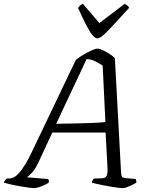

<svg xmlns="http://www.w3.org/2000/svg" viewBox="-49 -971 782 991"><path d="M125 0Q118 0 99.5 -2.5Q81 -5 57.5 -9Q34 -13 11 -18Q-12 -23 -29 -28Q-27 -34 -22.5 -40.5Q-18 -47 -14 -50H0Q11 -50 23.5 -56.5Q36 -63 50.5 -79.5Q65 -96 81.5 -123Q98 -150 117 -190L342 -661Q352 -670 367.5 -680Q383 -690 400 -699Q417 -708 431.5 -714Q446 -720 454 -720Q465 -720 482.5 -711.5Q500 -703 517.5 -692Q535 -681 544 -670L576 -77Q578 -63 581 -58.5Q584 -54 597 -52L651 -47Q653 -45 654 -39Q655 -33 655 -28Q645 -22 631.5 -15.5Q618 -9 605.5 -4.5Q593 0 584 0Q576 0 560 -2Q544 -4 524.5 -7.5Q505 -11 485.5 -14.5Q466 -18 449.5 -22Q433 -26 425 -28Q426 -35 429.5 -41.5Q433 -48 437 -50H455Q474 -50 485.5 -52Q497 -54 502 -65Q507 -76 506 -103L496 -287H221L148 -130Q132 -96 115 -78.5Q98 -61 90 -56L199 -47Q202 -45 203 -40Q204 -35 202 -28Q192 -21 177.5 -14.5Q163 -8 149 -4Q135 0 125 0ZM241 -332Q299 -333 345.5 -334Q392 -335 429.5 -336.5Q467 -338 495 -341L481 -632Q464 -644 443 -654.5Q422 -665 398 -666ZM453 -773Q442 -773 427.5 -790.5Q413 -808 395 -843.5Q377 -879 354 -930Q359 -937 364 -942.5Q369 -948 379 -951L464 -852L594 -951Q603 -947 609.5 -941.5Q616 -936 617 -930Q571 -880 539 -845Q507 -810 486.5 -791.5Q466 -773 453 -773Z"/></svg>

Font: Texturina 12pt ExtraLight
Style: Italic
Weight: 250
Italic angle: -11°
Designer: Guillermo Torres Carreño
Foundry: Omnibus-Type
Version: Version 1.002